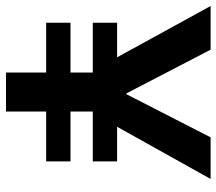

<svg xmlns="http://www.w3.org/2000/svg" viewBox="-62 -676 738 655"><g transform="rotate(90 307.5 -349.0)"><path d="M361 -137V0H228V-137H58V-220H228V-296H58V-379H176L1 -698H150L299 -411H302L449 -698H591L413 -379H531V-296H361V-220H531V-137Z"/></g></svg>

Font: IBM Plex Sans SmBld
Style: Regular
Weight: 600
Designer: Mike Abbink, Paul van der Laan, Pieter van Rosmalen
Foundry: Bold Monday
Version: Version 3.005